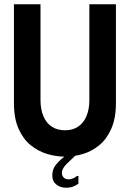

<svg xmlns="http://www.w3.org/2000/svg" viewBox="-20 -720 606 896"><path d="M346 137V101H339Q332 108 321 112.5Q310 117 300 117Q288 117 279.5 110.5Q271 104 269 91Q268 79 273.5 68Q279 57 289 47L338 0H293L273 17Q254 32 239 51.5Q224 71 224 99Q224 126 242.5 141Q261 156 288 156Q309 156 323 150Q337 144 346 137ZM521 -239V-700H397V-253Q397 -210 383.5 -178Q370 -146 344.5 -129Q319 -112 284 -112Q247 -112 221.5 -129Q196 -146 182.5 -178Q169 -210 169 -253V-700H45V-239Q45 -168 66.5 -119.5Q88 -71 123 -42.5Q158 -14 200 -1.5Q242 11 284 11Q325 11 367 -1.5Q409 -14 443.5 -42.5Q478 -71 499.5 -119.5Q521 -168 521 -239Z"/></svg>

Font: Phudu Medium
Style: Regular
Weight: 500
Version: Version 1.005;gftools[0.9.23]